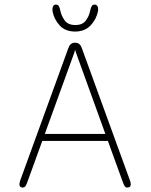

<svg xmlns="http://www.w3.org/2000/svg" viewBox="-20 -811 659 840"><path d="M78.5 9.5Q73.5 9.5 69.2 6.2Q65 3 65 -4.5Q65 -8 66 -12.5Q67 -17 69 -23L279 -600.5Q283 -612 290 -618Q297 -624 307 -624H309.5Q320.5 -624 327.2 -618Q334 -612 338 -600.5L548 -23Q550.5 -17 551.2 -12.5Q552 -8 552 -4.5Q552 3.5 547.8 6.5Q543.5 9.5 537.5 9.5Q529.5 9.5 525.8 4Q522 -1.5 517.5 -14L452 -194.5H165L99.5 -14Q95 -1.5 91 4Q87 9.5 78.5 9.5ZM176 -225H441L312.5 -580.5Q311.5 -584 310.5 -587.5Q309.5 -591 308.5 -593.5Q308 -591 307 -587.5Q306 -584 305 -580.5ZM394 -791Q401 -791 405.2 -785.8Q409.5 -780.5 409.5 -770.5Q409.5 -768.5 409.2 -766Q409 -763.5 408.5 -761Q401 -725.5 375.8 -699.2Q350.5 -673 308.5 -673Q266 -673 241.5 -699.2Q217 -725.5 210 -761Q209.5 -763.5 209.5 -766Q209.5 -768.5 209.5 -770.5Q209.5 -780.5 213.8 -785.8Q218 -791 224.5 -791Q233 -791 237.2 -784.2Q241.5 -777.5 244 -764.5Q248 -742.5 262.8 -722Q277.5 -701.5 309.5 -701.5Q342 -701.5 356.2 -722Q370.5 -742.5 374.5 -764Q377 -777 381.2 -784Q385.5 -791 394 -791Z"/></svg>

Font: Sono ExtraLight Monospace ExtraLight
Style: Regular
Weight: 250
Version: Version 2.112